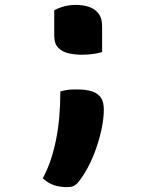

<svg xmlns="http://www.w3.org/2000/svg" viewBox="-20 -567 640 786"><path d="M398 -354Q385 -350 370.5 -347.5Q356 -345 342 -344Q328 -343 315 -343Q288 -343 262 -348.5Q236 -354 219 -371Q202 -388 202 -421V-525Q215 -532 229.5 -537Q244 -542 259.5 -544.5Q275 -547 292 -547Q317 -547 341 -540Q365 -533 381.5 -514Q398 -495 398 -458ZM255 199Q223 199 199.5 190.5Q176 182 155 163Q174 128 187 89.5Q200 51 209 7Q218 -37 222.5 -86.5Q227 -136 227 -193Q240 -196 250.5 -198Q261 -200 271.5 -200.5Q282 -201 293 -201Q333 -201 357.5 -192.5Q382 -184 393.5 -166.5Q405 -149 405 -119Q405 -82 396 -39.5Q387 3 372 45Q357 87 337.5 122.5Q318 158 297 183Q289 191 280 195Q271 199 255 199Z"/></svg>

Font: Recursive Monospace Casual
Style: Bold
Weight: 700
Version: Version 1.047